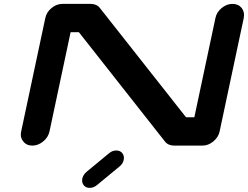

<svg xmlns="http://www.w3.org/2000/svg" viewBox="-20 -728 1240 960"><path d="M1078.1 -70.8Q1071.8 -41.5 1046.6 -20.8Q1021.5 0 992.2 0H850.6Q820.8 0 804.7 -20.5L374.5 -566.9H333L227.5 -70.8Q221.2 -41.5 196 -20.8Q170.9 0 141.6 0Q112.3 0 96.2 -21Q84 -35.6 84 -55.2Q84 -62.5 85.9 -70.8L206.5 -637.7Q212.4 -667 237.5 -687.7Q262.7 -708.5 292 -708.5H433.6Q463.4 -708.5 479.5 -688L910.2 -141.6H951.7L1057.1 -637.7Q1063 -667 1088.1 -687.7Q1113.3 -708.5 1142.6 -708.5Q1171.9 -708.5 1188.5 -688Q1200.2 -672.4 1200.2 -652.8Q1200.2 -645.5 1198.7 -637.7ZM598.6 71.3Q594.7 90.3 578.1 104L464.4 197.8Q447.8 211.4 428.2 211.4Q409.2 211.4 398.4 197.8Q390.6 187.5 390.6 174.3Q390.6 169.9 391.6 164.6Q396 145.5 412.6 131.3L525.4 38.1Q542 24.4 561.5 24.4Q581.1 24.4 591.8 38.1Q599.6 48.3 599.6 61.5Q599.6 65.9 598.6 71.3Z"/></svg>

Font: Robtronika
Style: Italic
Weight: 400
Italic angle: -12°
Designer: GGBot
Version: 1.00